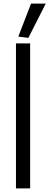

<svg xmlns="http://www.w3.org/2000/svg" viewBox="-20 -1050 275 1070"><path d="M82 -846 153 -1030H235L138 -839ZM69 -808H148V0H69Z"/></svg>

Font: Encode Sans Condensed
Style: Regular
Weight: 400
Designer: Pablo Impallari, Andres Torresi
Foundry: Pablo Impallari, Andres Torresi
Version: Version 1.000; ttfautohint (v1.00) -l 8 -r 50 -G 200 -x 14 -